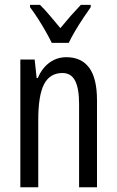

<svg xmlns="http://www.w3.org/2000/svg" viewBox="-20 -786 491 806"><path d="M258.3 -545.9Q321.8 -545.9 354.5 -501.5Q387.2 -457 387.2 -365.2V0H312V-350.1Q312 -415 295.2 -447.3Q278.3 -479.5 242.2 -479.5Q189.5 -479.5 165 -432.6Q140.6 -385.7 140.6 -282.2V0H65.4V-536.1H125.5L133.8 -458.5H138.7Q149.9 -485.4 167.5 -504.9Q185.1 -524.4 208 -535.2Q231 -545.9 258.3 -545.9ZM197.3 -606Q186.5 -628.4 171.6 -654.5Q156.7 -680.7 139.9 -707Q123 -733.4 106 -755.9V-765.6H147.9Q166.5 -747.6 189 -720.9Q211.4 -694.3 233.4 -668Q258.3 -698.2 276.1 -718.5Q293.9 -738.8 319.3 -765.6H360.8V-755.9Q346.2 -735.4 328.9 -709.2Q311.5 -683.1 295.4 -656Q279.3 -628.9 268.6 -606Z"/></svg>

Font: Open Sans Condensed
Style: Regular
Weight: 400
Width: 3
Designer: Monotype Design Team
Foundry: Monotype Imaging Inc.
Version: Version 3.000